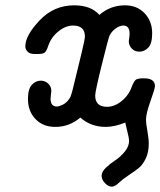

<svg xmlns="http://www.w3.org/2000/svg" viewBox="-20 -468 596 714"><path d="M74.2 -295.9Q74.2 -335.9 127.2 -392.1Q180.2 -448.2 255.9 -448.2Q317.9 -448.2 349.1 -413.1H350.1Q391.1 -448.2 444.8 -448.2Q489.7 -448.2 517.8 -418.7Q545.9 -389.2 545.9 -344.2Q545.9 -306.2 531.5 -291Q517.1 -275.9 498 -275.9Q481 -275.9 470 -287.4Q459 -298.8 459 -314.9Q459 -316.9 460.4 -325.9Q461.9 -335 461.9 -342.8Q461.9 -372.6 439 -373Q424.8 -373 409.4 -361.6Q394 -350.1 387.2 -335Q383.3 -327.1 358.6 -227.5Q334 -127.9 334 -112.8Q334 -70.8 377.9 -70.8Q405.8 -70.8 432.4 -92.3Q459 -113.8 470.2 -146Q478 -166 485.1 -171.4Q492.2 -176.8 514.2 -176.8H515.1Q556.2 -176.8 556.2 -147.9Q556.2 -138.2 539.6 -92Q522.9 -45.9 522.9 -22Q522.9 -9.8 528.1 19Q533.2 47.9 533.2 65.9Q533.2 99.1 521.5 122.6Q509.8 146 495.8 157Q481.9 168 458.5 183.6Q435.1 199.2 422.9 210.9Q407.7 226.1 396 226.1Q382.8 226.1 370.4 213.1Q357.9 200.2 357.9 185.1Q357.9 170.9 374 155.5Q390.1 140.1 409.2 127.7Q428.2 115.2 444.1 95.7Q460 76.2 460 56.2Q460 46.4 453.4 20.3Q446.8 -5.9 445.8 -12.2Q405.8 3.9 373 3.9Q317.9 3.9 278.8 -30.8Q236.8 4.4 185.1 3.9Q140.1 3.9 112.1 -25.1Q84 -54.2 84 -100.1Q84 -137.2 98.4 -152.6Q112.8 -168 131.8 -168Q147.9 -168 159.4 -157Q170.9 -146 170.9 -129.9Q170.9 -126 169.4 -116.5Q168 -106.9 168 -101.1Q168 -72.3 190.9 -71.8Q197.8 -71.8 205.1 -75.2Q210.9 -77.1 216.1 -80.1Q221.2 -83 225.1 -86.4Q229 -89.8 231.9 -93Q234.9 -96.2 237.5 -100.6Q240.2 -105 241.7 -107.4Q243.2 -109.9 244.6 -115Q246.1 -120.1 246.6 -122.1Q247.1 -124 248.5 -128.4Q250 -132.8 250 -133.8Q295.9 -317.9 295.9 -331.1Q295.9 -373 252 -373Q224.1 -373 197 -351.1Q169.9 -329.1 159.2 -296.9Q152.3 -275.9 144.8 -271.5Q137.2 -267.1 119.1 -267.1H109.9Q90.8 -267.1 82.5 -275.9Q74.2 -284.7 74.2 -295.9Z"/></svg>

Font: CMU Typewriter Text
Style: BoldItalic
Weight: 700
Italic angle: -14.04°
Version: Version 0.7.0